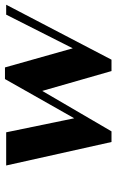

<svg xmlns="http://www.w3.org/2000/svg" viewBox="136 -606 480 793"><g transform="rotate(-90 376.5 -210.0)"><path d="M89 -425H226L284 -144L446 -430H494L573 -150L712 -425H753L526 10H479L397 -276L230 10H186Z"/></g></svg>

Font: Gamine
Style: Bold Italic
Weight: 700
Designer: Tapiwanashe Sebastian Garikayi
Version: Version 1.000